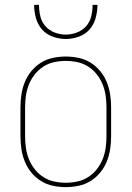

<svg xmlns="http://www.w3.org/2000/svg" viewBox="-20 -760 540 788"><path d="M250 8Q224 8 197.5 2.5Q171 -3 148.5 -17Q126 -31 109 -51.5Q92 -72 82 -96.5Q72 -121 68 -147.5Q64 -174 64 -200V-320Q64 -346 68 -372.5Q72 -399 82 -423.5Q92 -448 109 -468.5Q126 -489 148.5 -503Q171 -517 197.5 -522.5Q224 -528 250 -528Q276 -528 302.5 -522.5Q329 -517 351.5 -503Q374 -489 391 -468.5Q408 -448 418 -423.5Q428 -399 432 -372.5Q436 -346 436 -320V-200Q436 -174 432 -147.5Q428 -121 418 -96.5Q408 -72 391 -51.5Q374 -31 351.5 -17Q329 -3 302.5 2.5Q276 8 250 8ZM250 -10Q274 -10 297.5 -15Q321 -20 341.5 -33Q362 -46 377 -65Q392 -84 401 -106Q410 -128 413.5 -152Q417 -176 417 -200V-320Q417 -344 413.5 -368Q410 -392 401 -414Q392 -436 377 -455Q362 -474 341.5 -487Q321 -500 297.5 -505Q274 -510 250 -510Q226 -510 202.5 -505Q179 -500 158.5 -487Q138 -474 123 -455Q108 -436 99 -414Q90 -392 86.5 -368Q83 -344 83 -320V-200Q83 -176 86.5 -152Q90 -128 99 -106Q108 -84 123 -65Q138 -46 158.5 -33Q179 -20 202.5 -15Q226 -10 250 -10ZM250 -600Q223 -600 196.5 -609.5Q170 -619 152.5 -639Q135 -659 127.5 -686Q120 -713 120 -740H140Q140 -717 145.5 -693.5Q151 -670 166.5 -652.5Q182 -635 204.5 -626.5Q227 -618 250 -618Q273 -618 295.5 -626.5Q318 -635 333.5 -652.5Q349 -670 354.5 -693.5Q360 -717 360 -740H380Q380 -713 372.5 -686Q365 -659 347.5 -639Q330 -619 303.5 -609.5Q277 -600 250 -600Z"/></svg>

Font: Iosevka Thin
Style: Regular
Weight: 100
Monospace: yes
Designer: Belleve Invis
Foundry: Belleve Invis
Version: Version 32.5.0; ttfautohint (v1.8.4)